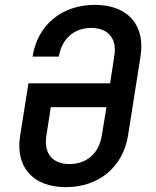

<svg xmlns="http://www.w3.org/2000/svg" viewBox="-20 -760 640 790"><path d="M251 10C387 10 486 -73 507 -203L558 -527C579 -657 506 -740 370 -740C234 -740 134 -657 114 -527H222C234 -600 284 -645 355 -645C426 -645 463 -600 450 -528L433 -417H97L63 -203C42 -73 115 10 251 10ZM266 -85C195 -85 159 -130 171 -203L189 -319H418L399 -203C388 -130 337 -85 266 -85Z"/></svg>

Font: JetBrains Mono SemiBold
Style: Italic
Weight: 472
Italic angle: -9°
Monospace: yes
Designer: Philipp Nurullin, Konstantin Bulenkov
Foundry: JetBrains
Version: Version 2.305